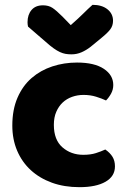

<svg xmlns="http://www.w3.org/2000/svg" viewBox="-20 -760 534 795"><path d="M326 -367Q301 -367 278.5 -359Q256 -351 239.5 -335.5Q223 -320 213 -297Q203 -274 203 -243Q203 -181 238.5 -150Q274 -119 325 -119Q355 -119 377 -126Q399 -133 416 -141Q436 -127 446 -110.5Q456 -94 456 -71Q456 -30 417 -7.5Q378 15 309 15Q246 15 195 -3.5Q144 -22 107.5 -55.5Q71 -89 51 -136Q31 -183 31 -240Q31 -306 52.5 -355.5Q74 -405 111 -437Q148 -469 196.5 -485Q245 -501 299 -501Q371 -501 410 -475Q449 -449 449 -408Q449 -389 440 -372.5Q431 -356 419 -344Q402 -352 378 -359.5Q354 -367 326 -367ZM273 -656Q306 -685 325 -704Q344 -723 363 -740Q402 -740 425 -721.5Q448 -703 448 -674Q448 -654 437 -639Q426 -624 400 -603L355 -566Q337 -552 317.5 -543.5Q298 -535 276 -535Q262 -535 251 -537Q240 -539 228 -544.5Q216 -550 202 -560Q188 -570 170 -586L96 -650Q95 -655 94.5 -659Q94 -663 94 -668Q94 -699 110.5 -718.5Q127 -738 158 -738Q181 -738 197 -727.5Q213 -717 239 -691Z"/></svg>

Font: Baloo Thambi
Style: Regular
Weight: 400
Designer: Aadarsh Rajan and Ek Type
Foundry: Ek Type
Version: Version 1.100;PS 1.000;hotconv 1.0.88;makeotf.lib2.5.647800;